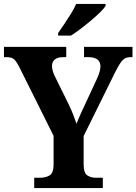

<svg xmlns="http://www.w3.org/2000/svg" viewBox="-20 -951 690 971"><path d="M153 0V-52H181Q211 -52 231 -64Q251 -76 251 -119V-264L79 -609Q64 -639 52 -650.5Q40 -662 12 -662H0V-714H315V-662H300Q271 -662 257 -650Q243 -638 243 -618Q243 -606 247 -591.5Q251 -577 258 -564L327 -424Q341 -395 350 -371.5Q359 -348 367 -325Q376 -349 389.5 -378.5Q403 -408 418 -440L471 -554Q481 -576 484.5 -591Q488 -606 488 -615Q488 -662 426 -662H405V-714H650V-662H639Q615 -662 600 -646.5Q585 -631 562 -585L403 -263V-121Q403 -76 421.5 -64Q440 -52 465 -52H500V0ZM274 -784Q288 -804 305.5 -830Q323 -856 339.5 -882.5Q356 -909 365 -931H514V-921Q506 -908 486 -888.5Q466 -869 440 -847Q414 -825 387.5 -805Q361 -785 339 -771H274Z"/></svg>

Font: Noto Serif Khmer SemiCondensed
Style: Bold
Weight: 700
Width: 4
Designer: Danh Hong and the Monotype Design Team
Foundry: Monotype Imaging Inc.
Version: Version 2.004; ttfautohint (v1.8.4.7-5d5b)